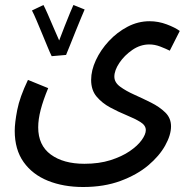

<svg xmlns="http://www.w3.org/2000/svg" viewBox="-20 -518 752 769"><path d="M39 6Q39 -26 49 -77.5Q59 -129 92 -198L173 -165Q153 -117 143 -78.5Q133 -40 133 -8Q133 64 183.5 101Q234 138 318 138Q377 138 422.5 123.5Q468 109 499.5 87.5Q531 66 547.5 43Q564 20 564 3Q564 -16 542 -29.5Q520 -43 487 -56.5Q454 -70 421.5 -87.5Q389 -105 367 -131Q345 -157 345 -198Q345 -236 364 -277Q383 -318 416 -353.5Q449 -389 491 -411Q533 -433 579 -433Q614 -433 647.5 -420.5Q681 -408 700 -394L660 -315Q644 -323 622 -331.5Q600 -340 578 -340Q542 -340 510 -318Q478 -296 458 -266Q438 -236 438 -211Q438 -188 461 -171Q484 -154 517.5 -139Q551 -124 585 -107Q619 -90 642 -67.5Q665 -45 665 -12Q665 23 641.5 65Q618 107 573.5 144.5Q529 182 463 206.5Q397 231 313 231Q234 231 172 206Q110 181 74.5 131Q39 81 39 6ZM187 -293Q180 -307 170 -331.5Q160 -356 148.5 -383.5Q137 -411 126.5 -436Q116 -461 108 -476L154 -498Q160 -487 171 -462Q182 -437 194.5 -407.5Q207 -378 217 -356Q227 -383 239 -413Q251 -443 260.5 -466.5Q270 -490 274 -498L319 -480Q315 -471 305 -447Q295 -423 283.5 -394.5Q272 -366 261.5 -339.5Q251 -313 245 -299V-298Z"/></svg>

Font: Noto Sans Arabic UI Cn Md
Style: Regular
Weight: 500
Width: 3
Designer: Monotype Design Team, Nadine Chahine and Nizar Qandah
Foundry: Monotype Imaging Inc.
Version: Version 2.010; ttfautohint (v1.8.4.7-5d5b)